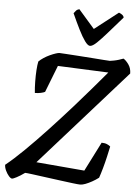

<svg xmlns="http://www.w3.org/2000/svg" viewBox="-68 -1014 770 1062"><g transform="rotate(5 317.5 -483.0)"><path d="M40 0Q32 0 21.5 -12Q11 -24 3 -41Q-5 -58 -5 -73Q40 -109 97.5 -165.5Q155 -222 218.5 -290Q282 -358 345 -429Q390 -480 436.5 -534Q483 -588 519 -631L238 -643L180 -494Q173 -490 157.5 -486.5Q142 -483 124 -483Q121 -511 120.5 -545Q120 -579 122 -609.5Q124 -640 128 -658Q139 -669 155 -679.5Q171 -690 188.5 -698Q206 -706 220 -710.5Q234 -715 240 -715Q247 -715 276 -713Q305 -711 344.5 -708.5Q384 -706 422.5 -703Q461 -700 489 -698Q517 -696 522 -696Q530 -697 543.5 -699.5Q557 -702 571.5 -706.5Q586 -711 596 -715Q610 -707 625 -686Q640 -665 640 -636L166 -102L434 -79L516 -241Q534 -241 546.5 -235.5Q559 -230 565 -224Q560 -200 552.5 -167Q545 -134 536 -102Q527 -70 519 -47Q502 -34 483 -23.5Q464 -13 447 -6.5Q430 0 418 0Q407 0 375 -4Q343 -8 301.5 -13.5Q260 -19 219 -24.5Q178 -30 148 -34Q118 -38 109 -38Q84 -20 64.5 -10Q45 0 40 0ZM405 -769Q393 -769 376.5 -791.5Q360 -814 340.5 -853Q321 -892 299 -941Q305 -949 311 -956Q317 -963 329 -966L418 -864L549 -966Q562 -961 569 -955Q576 -949 577 -941Q534 -892 500 -853Q466 -814 442.5 -791.5Q419 -769 405 -769Z"/></g></svg>

Font: Texturina Medium
Style: Italic
Weight: 500
Italic angle: -11°
Designer: Guillermo Torres Carreño
Foundry: Omnibus-Type
Version: Version 1.002